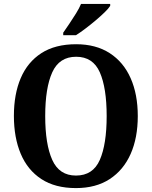

<svg xmlns="http://www.w3.org/2000/svg" viewBox="-20 -951 776 981"><path d="M368 10Q262 10 191.5 -36Q121 -82 86 -165Q51 -248 51 -359Q51 -470 86 -552Q121 -634 191.5 -679.5Q262 -725 369 -725Q470 -725 540.5 -679.5Q611 -634 647.5 -551.5Q684 -469 684 -358Q684 -247 647.5 -164.5Q611 -82 540.5 -36Q470 10 368 10ZM368 -54Q455 -54 490 -134Q525 -214 525 -358Q525 -502 490 -581.5Q455 -661 369 -661Q283 -661 247 -581.5Q211 -502 211 -358Q211 -214 247 -134Q283 -54 368 -54ZM303 -784Q317 -804 334.5 -830Q352 -856 368.5 -882.5Q385 -909 394 -931H543V-921Q535 -908 515 -888.5Q495 -869 469 -847Q443 -825 416.5 -805Q390 -785 368 -771H303Z"/></svg>

Font: Noto Serif Lao SemiCondensed
Style: Bold
Weight: 700
Width: 4
Designer: Monotype Design Team
Foundry: Monotype Imaging Inc.
Version: Version 2.003; ttfautohint (v1.8.4.7-5d5b)